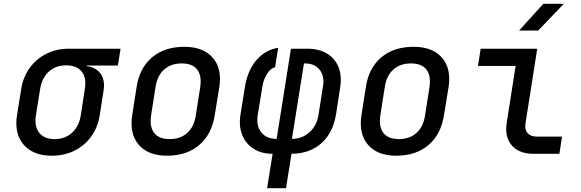

<svg xmlns="http://www.w3.org/2000/svg" viewBox="-20 -805 3040 1005"><path d="M251 10Q153 10 103.5 -48Q54 -106 69 -202L91 -339Q101 -402 135.5 -449.5Q170 -497 222.5 -523.5Q275 -550 340 -550H611L597 -462H433V-459Q483 -453 507 -418.5Q531 -384 522 -330L502 -202Q492 -138 457.5 -90.5Q423 -43 370 -16.5Q317 10 251 10ZM266 -77Q321 -77 357.5 -110.5Q394 -144 403 -202L424 -339Q434 -398 407.5 -430.5Q381 -463 326 -463Q271 -463 235 -429.5Q199 -396 190 -339L168 -202Q159 -144 185 -110.5Q211 -77 266 -77Z M854 10Q755 10 706 -47.5Q657 -105 672 -202L695 -349Q710 -449 775.5 -504.5Q841 -560 945 -560Q1044 -560 1093.5 -503Q1143 -446 1128 -349L1104 -202Q1088 -101 1022.5 -45.5Q957 10 854 10ZM868 -77Q924 -77 960 -109Q996 -141 1005 -202L1028 -349Q1037 -409 1012 -441Q987 -473 931 -473Q875 -473 839 -441Q803 -409 794 -349L771 -202Q762 -141 787 -109Q812 -77 868 -77Z M1378 180 1407 0Q1348 0 1307 -26.5Q1266 -53 1247.5 -99.5Q1229 -146 1239 -207L1262 -350Q1276 -436 1321.5 -489.5Q1367 -543 1436 -555L1420 -453Q1397 -448 1378.5 -419.5Q1360 -391 1354 -355L1329 -203Q1320 -147 1347.5 -112.5Q1375 -78 1428 -78L1503 -550H1589Q1649 -550 1691 -525Q1733 -500 1751.5 -455Q1770 -410 1761 -350L1739 -207Q1723 -109 1662 -55Q1601 -1 1506 0L1477 180ZM1508 -78Q1561 -78 1599.5 -112.5Q1638 -147 1647 -203L1671 -355Q1679 -407 1653 -440Q1627 -473 1576 -473H1571Z M2054 10Q1955 10 1906 -47.5Q1857 -105 1872 -202L1895 -349Q1910 -449 1975.5 -504.5Q2041 -560 2145 -560Q2244 -560 2293.5 -503Q2343 -446 2328 -349L2304 -202Q2288 -101 2222.5 -45.5Q2157 10 2054 10ZM2068 -77Q2124 -77 2160 -109Q2196 -141 2205 -202L2228 -349Q2237 -409 2212 -441Q2187 -473 2131 -473Q2075 -473 2039 -441Q2003 -409 1994 -349L1971 -202Q1962 -141 1987 -109Q2012 -77 2068 -77Z M2772 0Q2697 0 2659 -44Q2621 -88 2632 -161L2679 -460H2482L2496 -550H2792L2731 -161Q2725 -128 2741 -109Q2757 -90 2788 -90H2922L2908 0ZM2697 -645 2824 -785H2931L2797 -645Z"/></svg>

Font: JetBrains Mono NL Medium
Style: Italic
Weight: 500
Italic angle: -9°
Monospace: yes
Designer: Philipp Nurullin, Konstantin Bulenkov
Foundry: JetBrains
Version: Version 2.305; ttfautohint (v1.8.4.7-5d5b)